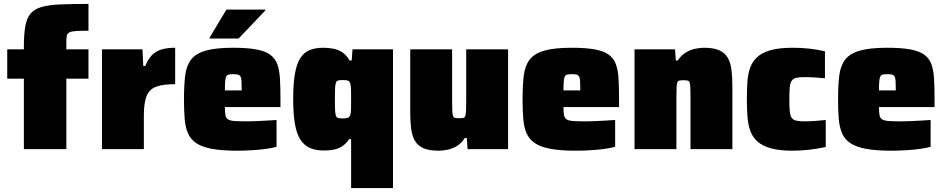

<svg xmlns="http://www.w3.org/2000/svg" viewBox="-20 -762 4830 981"><path d="M102 0V-360H17V-510H102V-523Q102 -588 109.5 -629Q117 -670 136.5 -693Q156 -716 193 -726.5Q230 -737 288.5 -739.5Q347 -742 432 -742V-605Q391 -605 368 -603.5Q345 -602 334.5 -596.5Q324 -591 321.5 -579.5Q319 -568 319 -547V-510H432V-360H319V0Z M501 0V-510H708L712 -425H722Q737 -461 757 -481Q777 -501 806 -509.5Q835 -518 875 -518V-332Q816 -332 780.5 -320Q745 -308 730 -273.5Q715 -239 715 -171V0Z M1193 8Q1114 8 1063 -1.5Q1012 -11 983 -30.5Q954 -50 940.5 -81Q927 -112 923.5 -155Q920 -198 920 -254Q920 -325 926 -375Q932 -425 955.5 -456.5Q979 -488 1030 -503Q1081 -518 1171 -518Q1244 -518 1289.5 -509.5Q1335 -501 1360.5 -482.5Q1386 -464 1397 -433.5Q1408 -403 1410.5 -358.5Q1413 -314 1413 -254V-215H1129Q1129 -188 1132 -173Q1135 -158 1146 -151.5Q1157 -145 1180.5 -143.5Q1204 -142 1244 -142Q1261 -142 1285 -143Q1309 -144 1337.5 -145.5Q1366 -147 1393 -149V-12Q1373 -6 1340.5 -1.5Q1308 3 1269.5 5.5Q1231 8 1193 8ZM1215 -284V-300Q1215 -330 1214 -347Q1213 -364 1208.5 -371.5Q1204 -379 1195 -381Q1186 -383 1171 -383Q1157 -383 1148.5 -381Q1140 -379 1136 -371.5Q1132 -364 1130.5 -347Q1129 -330 1129 -300H1231ZM1051 -565V-570L1137 -713H1335V-708L1199 -565Z M1774 199V-51H1764Q1747 -26 1726.5 -13.5Q1706 -1 1683 3Q1660 7 1635 7Q1594 7 1564.5 -5.5Q1535 -18 1515.5 -47.5Q1496 -77 1487 -128Q1478 -179 1478 -257Q1478 -335 1487 -386Q1496 -437 1515 -466Q1534 -495 1563 -506.5Q1592 -518 1632 -518Q1659 -518 1684 -513Q1709 -508 1730 -494Q1751 -480 1766 -453H1777L1781 -510H1988V199ZM1733 -157Q1749 -157 1757.5 -160Q1766 -163 1770 -176Q1773 -184 1773.5 -203Q1774 -222 1774 -255Q1774 -285 1773.5 -304Q1773 -323 1770 -334Q1766 -347 1758 -350Q1750 -353 1733 -353Q1717 -353 1708.5 -351Q1700 -349 1696.5 -340Q1693 -331 1692 -311Q1691 -291 1691 -255Q1691 -219 1692 -199Q1693 -179 1696.5 -170Q1700 -161 1708.5 -159Q1717 -157 1733 -157Z M2221 8Q2172 8 2143 -5Q2114 -18 2099.5 -43.5Q2085 -69 2080.5 -106Q2076 -143 2076 -191V-510H2290V-241Q2290 -210 2291 -193Q2292 -176 2295 -168.5Q2298 -161 2305.5 -159.5Q2313 -158 2325 -158Q2339 -158 2346.5 -159.5Q2354 -161 2357 -168.5Q2360 -176 2361 -193Q2362 -210 2362 -241V-510H2576V0H2369L2365 -57H2355Q2338 -30 2314.5 -16Q2291 -2 2266.5 3Q2242 8 2221 8Z M2923 8Q2844 8 2793 -1.5Q2742 -11 2713 -30.5Q2684 -50 2670.5 -81Q2657 -112 2653.5 -155Q2650 -198 2650 -254Q2650 -325 2656 -375Q2662 -425 2685.5 -456.5Q2709 -488 2760 -503Q2811 -518 2901 -518Q2974 -518 3019.5 -509.5Q3065 -501 3090.5 -482.5Q3116 -464 3127 -433.5Q3138 -403 3140.5 -358.5Q3143 -314 3143 -254V-215H2859Q2859 -188 2862 -173Q2865 -158 2876 -151.5Q2887 -145 2910.5 -143.5Q2934 -142 2974 -142Q2991 -142 3015 -143Q3039 -144 3067.5 -145.5Q3096 -147 3123 -149V-12Q3103 -6 3070.5 -1.5Q3038 3 2999.5 5.5Q2961 8 2923 8ZM2945 -284V-300Q2945 -330 2944 -347Q2943 -364 2938.5 -371.5Q2934 -379 2925 -381Q2916 -383 2901 -383Q2887 -383 2878.5 -381Q2870 -379 2866 -371.5Q2862 -364 2860.5 -347Q2859 -330 2859 -300H2961Z M3222 0V-510H3429L3433 -453H3443Q3461 -480 3484.5 -494Q3508 -508 3532.5 -513Q3557 -518 3577 -518Q3626 -518 3655 -505Q3684 -492 3698.5 -466.5Q3713 -441 3717.5 -404Q3722 -367 3722 -319V0H3508V-269Q3508 -300 3507 -317Q3506 -334 3503 -341.5Q3500 -349 3492.5 -350.5Q3485 -352 3473 -352Q3460 -352 3452 -350.5Q3444 -349 3441 -341.5Q3438 -334 3437 -317Q3436 -300 3436 -269V0Z M4030 8Q3962 8 3918 -4.5Q3874 -17 3849 -40Q3824 -63 3813 -95Q3802 -127 3799 -167.5Q3796 -208 3796 -254Q3796 -300 3798.5 -340.5Q3801 -381 3812 -413.5Q3823 -446 3848 -469.5Q3873 -493 3917 -505.5Q3961 -518 4030 -518Q4074 -518 4115 -513.5Q4156 -509 4195 -500V-362Q4177 -364 4147 -366Q4117 -368 4090 -368Q4063 -368 4047.5 -364Q4032 -360 4024.5 -348.5Q4017 -337 4015 -314.5Q4013 -292 4013 -255Q4013 -218 4015 -195.5Q4017 -173 4024 -161.5Q4031 -150 4046.5 -146Q4062 -142 4090 -142Q4113 -142 4143.5 -144Q4174 -146 4199 -149V-11Q4158 -2 4114.5 3Q4071 8 4030 8Z M4535 8Q4456 8 4405 -1.5Q4354 -11 4325 -30.5Q4296 -50 4282.5 -81Q4269 -112 4265.5 -155Q4262 -198 4262 -254Q4262 -325 4268 -375Q4274 -425 4297.5 -456.5Q4321 -488 4372 -503Q4423 -518 4513 -518Q4586 -518 4631.5 -509.5Q4677 -501 4702.5 -482.5Q4728 -464 4739 -433.5Q4750 -403 4752.5 -358.5Q4755 -314 4755 -254V-215H4471Q4471 -188 4474 -173Q4477 -158 4488 -151.5Q4499 -145 4522.5 -143.5Q4546 -142 4586 -142Q4603 -142 4627 -143Q4651 -144 4679.5 -145.5Q4708 -147 4735 -149V-12Q4715 -6 4682.5 -1.5Q4650 3 4611.5 5.5Q4573 8 4535 8ZM4557 -284V-300Q4557 -330 4556 -347Q4555 -364 4550.5 -371.5Q4546 -379 4537 -381Q4528 -383 4513 -383Q4499 -383 4490.5 -381Q4482 -379 4478 -371.5Q4474 -364 4472.5 -347Q4471 -330 4471 -300H4573Z"/></svg>

Font: Saira Thin Black
Style: Regular
Weight: 900
Version: Version 1.101